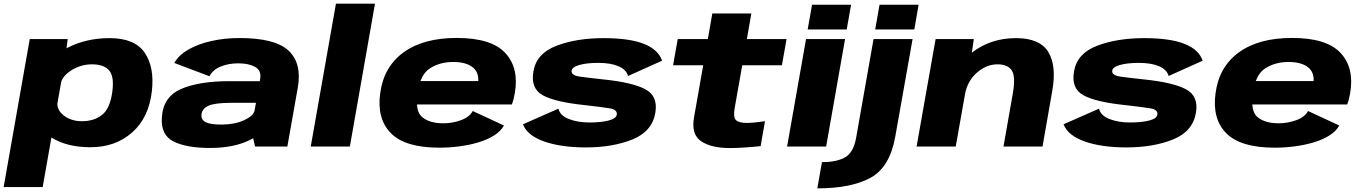

<svg xmlns="http://www.w3.org/2000/svg" viewBox="-61 -805 7480 1055"><path d="M-41 223 102.5 -590.5H311L304.5 -539.5Q306.5 -540.5 308 -541.5Q411.5 -595.5 541 -595.5Q679.5 -595.5 734 -515.5Q788.5 -435.5 773.5 -304.5Q757.5 -159.5 665.8 -77.8Q574 4 436 4Q306.5 4 221.5 -49.5Q221.5 -49.5 221.5 -49.5L173.5 223ZM254 -234Q254.5 -198.5 288 -171.5Q329 -139 389.5 -139Q455.5 -139 499.5 -173.5Q543.5 -208 556 -300Q567.5 -384 539 -417.8Q510.5 -451.5 444.5 -451.5Q384 -451.5 331.5 -419Q288 -391.5 275.5 -356.5Z M1340.5 0 1330 -45.5Q1322 -41 1313.5 -36.5Q1225.5 8 1092.5 8Q964 8 892.8 -27.5Q821.5 -63 828.5 -160Q835 -272.5 933.5 -315.8Q1032 -359 1201.5 -359H1366.5L1368.5 -371.5Q1376.5 -417 1341.2 -437Q1306 -457 1248 -457Q1194.5 -457 1151.2 -439.2Q1108 -421.5 1090 -386L897 -459Q920 -501.5 973.2 -532.2Q1026.5 -563 1099.8 -579.5Q1173 -596 1255 -596Q1451 -596 1524.8 -526.5Q1598.5 -457 1575.5 -324.5L1518 0ZM1337.5 -196 1345.5 -240H1211Q1122.5 -240 1087 -225Q1051.5 -210 1046.5 -179Q1042 -148 1068 -134.2Q1094 -120.5 1156 -120.5Q1228 -120.5 1280.5 -144.5Q1330.5 -168 1337.5 -196Z M1646.5 0 1785 -785H1999.5L1861.5 0Z M2354 6.5Q2166 6.5 2087.5 -72.5Q2009 -151.5 2028 -292Q2047 -437.5 2156 -517Q2265 -596.5 2448.5 -596.5Q2638 -596.5 2714.8 -514.5Q2791.5 -432.5 2768 -294Q2761.5 -256.5 2751.5 -231H2230Q2233.5 -182.5 2259.5 -161Q2300 -127.5 2375 -127.5Q2425.5 -127.5 2472.2 -144.8Q2519 -162 2536.5 -195L2708 -115.5Q2691 -84 2654 -60.8Q2617 -37.5 2567.8 -22.8Q2518.5 -8 2463.2 -0.8Q2408 6.5 2354 6.5ZM2249 -359.5H2567Q2569.5 -408 2538 -434Q2501 -464.5 2429 -464.5Q2356.5 -464.5 2301.5 -429.5Q2267.5 -407.5 2249 -359.5Z M3158 5Q3023 5 2930 -27.2Q2837 -59.5 2812.5 -122L3007.5 -208Q3016 -170 3064.8 -151Q3113.5 -132 3177.5 -132Q3241.5 -132 3283.2 -142.8Q3325 -153.5 3328 -175Q3329.5 -183.5 3326.5 -189.5Q3320 -204.5 3290.5 -209.5Q3248 -216.5 3156 -227Q2989 -244 2921.2 -281.8Q2853.5 -319.5 2870 -412.5Q2886.5 -511.5 2996.8 -553.5Q3107 -595.5 3255 -595.5Q3396.5 -595.5 3476 -564.5Q3555.5 -533.5 3577 -471.5L3390 -387.5Q3380 -423 3337 -441.2Q3294 -459.5 3226.5 -459.5Q3164 -459.5 3123.2 -448.2Q3082.5 -437 3080 -417Q3079 -411 3081 -406Q3087 -390 3121.5 -384.5Q3167 -378 3255 -368.5Q3412 -352.5 3483.8 -315.2Q3555.5 -278 3540 -185.5Q3522.5 -82.5 3414.2 -38.8Q3306 5 3158 5Z M3950 8.5Q3846.5 8.5 3791.2 -29.2Q3736 -67 3752.5 -160L3803 -446.5H3637.5L3663 -590.5H3828.5L3853 -731H4067.5L4043 -590.5H4261L4235.5 -446.5H4017.5L3975.5 -209Q3967 -159.5 3983.5 -144.5Q4000 -129.5 4042.5 -129.5Q4081 -130 4142.5 -139L4118.5 -2Q4017 8.5 3950 8.5Z M4264 0 4368 -590.5H4582.5L4478.5 0ZM4401 -779H4615.5L4591.5 -643H4377Z M4430 230 4455.5 86Q4534.5 86 4581.8 60Q4629 34 4643.5 -49.5L4739 -590.5H4953.5L4858.5 -55.5Q4829 113.5 4722.5 171.8Q4616 230 4430 230ZM4772 -779H4986.5L4963 -643H4748Z M4975.5 0 5080 -590.5H5290L5279 -515.5Q5381.5 -595.5 5522 -595.5Q5652 -595.5 5698.8 -520Q5745.5 -444.5 5721 -306L5667.5 0H5453L5504.5 -293Q5520.5 -386 5498 -418.8Q5475.5 -451.5 5419.5 -451.5Q5358.5 -451.5 5306 -405Q5257.5 -361.5 5243 -295.5L5190.5 0Z M6128.5 5Q5993.5 5 5900.5 -27.2Q5807.5 -59.5 5783 -122L5978 -208Q5986.5 -170 6035.2 -151Q6084 -132 6148 -132Q6212 -132 6253.8 -142.8Q6295.5 -153.5 6298.5 -175Q6300 -183.5 6297 -189.5Q6290.5 -204.5 6261 -209.5Q6218.5 -216.5 6126.5 -227Q5959.5 -244 5891.8 -281.8Q5824 -319.5 5840.5 -412.5Q5857 -511.5 5967.2 -553.5Q6077.5 -595.5 6225.5 -595.5Q6367 -595.5 6446.5 -564.5Q6526 -533.5 6547.5 -471.5L6360.5 -387.5Q6350.5 -423 6307.5 -441.2Q6264.5 -459.5 6197 -459.5Q6134.5 -459.5 6093.8 -448.2Q6053 -437 6050.5 -417Q6049.5 -411 6051.5 -406Q6057.5 -390 6092 -384.5Q6137.5 -378 6225.5 -368.5Q6382.5 -352.5 6454.2 -315.2Q6526 -278 6510.5 -185.5Q6493 -82.5 6384.8 -38.8Q6276.5 5 6128.5 5Z M6944 6.5Q6756 6.5 6677.5 -72.5Q6599 -151.5 6618 -292Q6637 -437.5 6746 -517Q6855 -596.5 7038.5 -596.5Q7228 -596.5 7304.8 -514.5Q7381.5 -432.5 7358 -294Q7351.5 -256.5 7341.5 -231H6820Q6823.5 -182.5 6849.5 -161Q6890 -127.5 6965 -127.5Q7015.5 -127.5 7062.2 -144.8Q7109 -162 7126.5 -195L7298 -115.5Q7281 -84 7244 -60.8Q7207 -37.5 7157.8 -22.8Q7108.5 -8 7053.2 -0.8Q6998 6.5 6944 6.5ZM6839 -359.5H7157Q7159.5 -408 7128 -434Q7091 -464.5 7019 -464.5Q6946.5 -464.5 6891.5 -429.5Q6857.5 -407.5 6839 -359.5Z"/></svg>

Font: Anybody ExtraExpanded ExtraBold
Style: Italic
Weight: 800
Width: 8
Italic angle: -10°
Designer: Tyler Finck
Foundry: Etcetera Type Company
Version: Version 1.010; ttfautohint (v1.8.3) -l 8 -r 50 -G 200 -x 14 